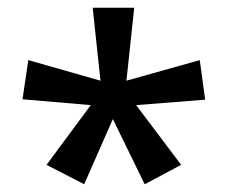

<svg xmlns="http://www.w3.org/2000/svg" viewBox="-20 -780 588 495"><path d="M326 -760 306 -572 495 -625 509 -523 331 -509 447 -355 353 -305 271 -473 197 -305 100 -355 214 -509 38 -524 53 -625 239 -572 219 -760Z"/></svg>

Font: Noto Sans Thai Looped Medium
Style: Regular
Weight: 500
Designer: Sasikarn Vongin, Ben Mitchell
Foundry: The Fontpad Ltd
Version: Version 1.001; ttfautohint (v1.8.4.7-5d5b)